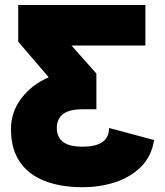

<svg xmlns="http://www.w3.org/2000/svg" viewBox="-20 -743 668 777"><path d="M24.4 -221.2Q24.4 -289.1 66.2 -344.7Q107.9 -400.4 177.2 -430.2L53.7 -574.2V-722.7H568.4V-558.6H269.5L370.1 -445.3V-300.8H314.5Q259.8 -300.8 234.9 -281.2Q210 -261.7 210 -225.1Q210 -188.5 234.9 -168.9Q259.8 -149.4 314.5 -149.4Q421.4 -149.4 421.4 -225.1L603.5 -176.3Q593.3 -110.4 550.8 -68.1Q508.3 -25.9 446.3 -5.6Q384.3 14.6 314.5 14.6Q226.6 14.6 161.4 -10.5Q96.2 -35.6 60.3 -87.9Q24.4 -140.1 24.4 -221.2Z"/></svg>

Font: Giphurs Black
Style: Regular
Weight: 900
Version: Version 0.920; ttfautohint (v1.8.4.7-5d5b)